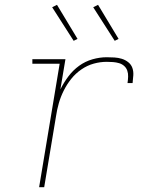

<svg xmlns="http://www.w3.org/2000/svg" viewBox="-20 -775 640 795"><path d="M142 0 227 -511H114V-530H251L230 -405Q244 -433 263 -458.5Q282 -484 307.5 -502.5Q333 -521 363 -529.5Q393 -538 422 -538Q438 -538 454 -537Q470 -536 484.5 -531.5Q499 -527 511 -517.5Q523 -508 528 -494Q533 -480 532 -463.5Q531 -447 529 -431H508Q510 -444 510.5 -457.5Q511 -471 507 -482.5Q503 -494 494 -502Q485 -510 473 -513.5Q461 -517 448 -518Q435 -519 422 -519Q395 -519 368 -511.5Q341 -504 317 -487.5Q293 -471 275 -448.5Q257 -426 244 -400Q231 -374 223.5 -347.5Q216 -321 212 -294L163 0ZM455 -606 366 -745 386 -755 471 -614ZM285 -606 196 -745 216 -755 301 -614Z"/></svg>

Font: Iosevka Curly Slab ThEx
Style: Italic
Weight: 100
Width: 7
Italic angle: -9°
Monospace: yes
Designer: Belleve Invis
Foundry: Belleve Invis
Version: Version 11.1.0; ttfautohint (v1.8.3)